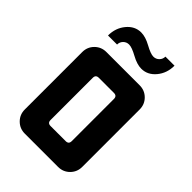

<svg xmlns="http://www.w3.org/2000/svg" viewBox="-195 -722 802 802"><g transform="rotate(45 205.5 -321.5)"><path d="M152.1 -642.9Q177.9 -642.9 210.4 -625Q242.9 -607.1 259.3 -607.1Q274.3 -607.1 284.6 -617.5Q295 -627.9 295 -642.9H348.6Q348.6 -598.6 322.5 -567.1Q296.4 -535.7 259.3 -535.7Q233.6 -535.7 201.1 -553.6Q168.6 -571.4 152.1 -571.4Q137.1 -571.4 126.8 -561.1Q116.4 -550.7 116.4 -535.7H62.9Q62.9 -580 88.9 -611.4Q115 -642.9 152.1 -642.9ZM250 -383.6H160.7Q142.9 -383.6 142.9 -365.7V-116.4Q142.9 -98.6 160.7 -98.6H250Q267.9 -98.6 267.9 -116.4V-365.7Q267.9 -383.6 250 -383.6ZM107.1 -482.1H303.6Q333.6 -482.1 354.3 -461.4Q375 -440.7 375 -410.7V-71.4Q375 -41.4 354.3 -20.7Q333.6 0 303.6 0H107.1Q77.1 0 56.4 -20.7Q35.7 -41.4 35.7 -71.4V-410.7Q35.7 -440.7 56.4 -461.4Q77.1 -482.1 107.1 -482.1Z"/></g></svg>

Font: Aire Exterior
Style: Regular
Weight: 400
Width: 4
Designer: Jayvee Enaguas (HarvettFox96)
Version: 20190503.02